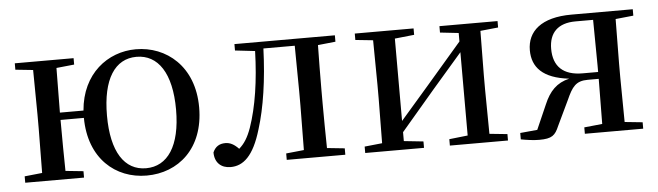

<svg xmlns="http://www.w3.org/2000/svg" viewBox="-40 -679 2865 836"><g transform="rotate(-5 1392.0 -261.0)"><path d="M572 -17C478 -17 422 -101 422 -260C422 -420 478 -504 572 -504C666 -504 724 -420 724 -260C724 -101 666 -17 572 -17ZM572 15C710 15 825 -81 825 -261C825 -441 705 -537 572 -537C449 -537 335 -451 322 -291H219L221 -486L299 -494V-522H42V-494L119 -486L121 -292V-230L119 -36L42 -28V0H299V-28L221 -36C220 -92 219 -179 219 -259H321C322 -81 436 15 572 15Z M1262 0H1441V-28L1364 -36C1363 -92 1362 -175 1362 -230V-292C1362 -346 1363 -430 1364 -486L1441 -494V-522H1002V-494L1089 -484C1085 -354 1068 -242 1037 -153C1022 -111 1006 -86 983 -66C964 -86 946 -96 925 -96C899 -96 881 -85 870 -60C870 -15 898 10 939 10C994 10 1040 -28 1074 -143C1103 -235 1121 -355 1126 -492H1263L1265 -292V-230L1263 -36L1185 -28V0Z M1898 -494 1979 -485V-448L1824 -268L1700 -125V-485L1785 -494V-522H1528V-494L1605 -486L1607 -292V-230L1605 -36L1528 -28V0H1785V-28L1700 -37V-76L1850 -252L1979 -401V-37L1898 -28V0H2152V-28L2074 -36L2072 -230V-292L2074 -486L2152 -494V-522H1898Z M2488 0H2743V-28L2665 -36L2663 -230V-292L2665 -486L2743 -494V-522H2475C2342 -522 2281 -465 2281 -383C2281 -309 2326 -258 2441 -245C2386 -232 2354 -199 2330 -142L2283 -35L2208 -28V0C2236 5 2262 9 2288 9C2344 9 2358 -4 2375 -44L2427 -153C2452 -209 2469 -233 2521 -233H2569L2567 -36L2488 -28ZM2569 -263H2501C2417 -263 2374 -304 2374 -381C2374 -451 2413 -491 2490 -491H2567L2569 -292Z"/></g></svg>

Font: Noto Serif TC Medium
Style: Regular
Weight: 500
Designer: Ryoko NISHIZUKA 西塚涼子 (kana & ideographs); Frank Grießhammer (Latin, Greek & Cyrillic); Wenlong ZHANG 张文龙 (bopomofo); San
Foundry: Adobe
Version: Version 2.001;hotconv 1.1.0;makeotfexe 2.6.0